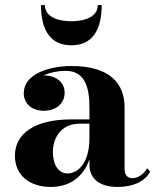

<svg xmlns="http://www.w3.org/2000/svg" viewBox="-20 -729 620 759"><path d="M157.5 -709H142C142 -613 177 -550 262 -550C347 -550 382 -613 382 -709H366.5C366.5 -662.5 315.5 -645 262 -645C208 -645 157.5 -662.5 157.5 -709ZM261.5 -257C119.5 -257 39 -202.5 39 -113.5C39 -37.5 95 10 181.5 10C256.5 10 310.5 -31 333.5 -99.5V-79C333.5 -16.5 381 10 445.5 10C506.5 10 554.5 -12.5 573.5 -51L561.5 -64C547.5 -37.5 521 -24.5 504.5 -24.5C479.5 -24.5 472.5 -42 472.5 -64V-304.5C472.5 -398 415.5 -468 263 -468C172 -468 74 -435.5 74 -361C74 -317.5 108 -291 153.5 -291C196 -291 235.5 -315.5 235.5 -363C235.5 -407 197 -431 153.5 -431C153 -431 153 -431 152.5 -431C180 -443.5 213 -449 239.5 -449C319.5 -449 333.5 -376.5 333.5 -304.5V-257ZM247.5 -43.5C207.5 -43.5 189 -82 189 -129.5C189 -179 218.5 -240 294 -240H333.5V-182C333.5 -86.5 289.5 -43.5 247.5 -43.5Z"/></svg>

Font: Bodoni* 11pt
Style: Bold
Weight: 700
Version: Version 2.3